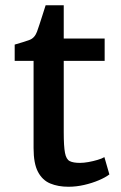

<svg xmlns="http://www.w3.org/2000/svg" viewBox="-20 -704 463 732"><path d="M241 8Q201.5 8 171.5 -4.5Q141.5 -17 124.8 -48.8Q108 -80.5 108 -139V-472H36V-534Q73 -544.5 92.5 -551.8Q112 -559 121 -583Q125 -594 130 -609.2Q135 -624.5 141 -643.2Q147 -662 154 -684H223V-557H379V-472H223V-200Q223 -146 227.8 -121.2Q232.5 -96.5 245.8 -89.8Q259 -83 285 -83Q299 -83 317.2 -86.2Q335.5 -89.5 352.2 -94.5Q369 -99.5 378 -105L397 -39Q382 -27.5 356.8 -16.8Q331.5 -6 301.2 1Q271 8 241 8Z"/></svg>

Font: Tracken
Style: Regular
Weight: 400
Designer: Eben Sorkin
Foundry: Eben Sorkin
Version: Version 2.001